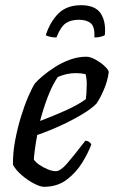

<svg xmlns="http://www.w3.org/2000/svg" viewBox="-20 -718 438 738"><path d="M149 0Q135 0 111.5 -12Q88 -24 65 -43.5Q42 -63 30 -84Q29 -129 38 -177Q47 -225 60.5 -269Q74 -313 88.5 -346.5Q103 -380 114 -397Q123 -408 143 -425Q163 -442 190 -459.5Q217 -477 248.5 -488.5Q280 -500 312 -500Q327 -500 347 -489Q367 -478 382 -464Q397 -450 398 -441Q394 -408 379.5 -374Q365 -340 351 -320Q333 -301 296.5 -279Q260 -257 214.5 -236Q169 -215 123 -199Q117 -166 114 -143Q111 -120 110 -105Q117 -94 132 -84Q147 -74 164 -67Q181 -60 194 -60Q212 -60 236.5 -88Q261 -116 308 -177Q316 -177 322.5 -172.5Q329 -168 331 -163Q319 -130 295.5 -92Q272 -54 236 -27Q200 0 149 0ZM134 -253Q185 -272 233.5 -294Q282 -316 310 -337Q313 -362 313 -382Q314 -396 313 -409Q312 -422 309 -433Q300 -435 290.5 -436Q281 -437 271 -437Q253 -437 235.5 -433Q218 -429 202 -422Q180 -389 163 -344Q146 -299 134 -253ZM197 -574Q182 -574 171 -577Q160 -580 156 -583Q173 -635 205 -666.5Q237 -698 292 -698Q346 -698 367 -666.5Q388 -635 383 -583Q379 -580 368 -577Q357 -574 343 -574Q345 -615 329 -628.5Q313 -642 283 -642Q252 -642 232.5 -628.5Q213 -615 197 -574Z"/></svg>

Font: Texturina
Style: Italic
Weight: 400
Italic angle: -11°
Designer: Guillermo Torres Carreño
Foundry: Omnibus-Type
Version: Version 1.002; ttfautohint (v1.8.3)